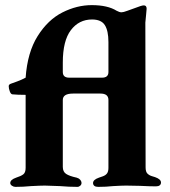

<svg xmlns="http://www.w3.org/2000/svg" viewBox="-20 -726 663 749"><path d="M20 -12Q20 -25 43 -33Q62 -39 71 -46Q80 -53 80 -71V-356Q49 -356 28 -358Q22 -359 18 -370Q14 -381 14 -390Q14 -397 24 -400Q30 -402 47.5 -408.5Q65 -415 80 -423Q87 -522 127 -585.5Q167 -649 223.5 -677.5Q280 -706 338 -706Q400 -706 435 -684Q446 -678 454 -678Q461 -678 477 -684L527 -702Q536 -705 541 -705Q552 -705 552 -692L550 -669L547 -638L548 -73Q548 -56 555 -49Q562 -42 572 -39Q582 -36 585 -35Q608 -27 608 -14Q608 -7 603 -3Q598 1 588 1Q566 1 526 -1L472 -2Q455 -2 421 0Q394 3 363 3Q353 3 348 -1Q343 -5 343 -12Q343 -25 366 -33Q369 -34 380.5 -38Q392 -42 397.5 -49.5Q403 -57 403 -71V-336Q403 -361 372 -361H265Q225 -361 225 -336V-75Q225 -56 238 -47.5Q251 -39 279 -33Q287 -31 292.5 -25Q298 -19 298 -12Q298 -6 293 -1.5Q288 3 282 3Q249 3 214 0Q172 -2 155 -2Q139 -2 101 0Q71 3 40 3Q33 3 26.5 -1.5Q20 -6 20 -12ZM378 -423Q403 -423 403 -445V-562Q403 -606 389 -628Q375 -650 339 -650Q288 -650 256.5 -608.5Q225 -567 225 -482V-445Q225 -423 250 -423Z"/></svg>

Font: EB Garamond ExtraBold
Style: Regular
Weight: 800
Designer: Georg Duffner and Octavio Pardo
Foundry: Georg Duffner
Version: Version 1.000